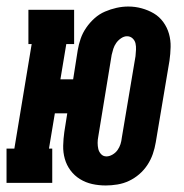

<svg xmlns="http://www.w3.org/2000/svg" viewBox="-44 -560 564 588"><path d="M280 8Q258 8 238 3.5Q218 -1 201 -11.5Q184 -22 172 -38Q160 -54 154.5 -73.5Q149 -93 149.5 -114Q150 -135 153 -156L162 -213H124L106 -105H116V0H-24V-105H0L53 -425H43V-530H183V-425H159L141 -317H180L194 -406Q197 -424 203 -441.5Q209 -459 220 -475Q231 -491 245.5 -504Q260 -517 277.5 -524.5Q295 -532 313 -536Q331 -540 349 -540Q370 -540 390 -534.5Q410 -529 427 -519Q444 -509 456 -492.5Q468 -476 473.5 -456.5Q479 -437 478.5 -416Q478 -395 475 -374L433 -124Q430 -106 424 -88.5Q418 -71 407.5 -55Q397 -39 382.5 -26.5Q368 -14 351 -6Q334 2 315.5 5Q297 8 280 8ZM282 -81Q291 -81 300.5 -86.5Q310 -92 316 -100.5Q322 -109 325 -118.5Q328 -128 329 -138L371 -388Q372 -398 372.5 -408Q373 -418 371 -427Q369 -436 362 -442.5Q355 -449 345 -449Q336 -449 327 -443Q318 -437 312 -428.5Q306 -420 303 -410.5Q300 -401 298 -392L257 -142Q255 -132 255 -122.5Q255 -113 257 -104Q259 -95 265.5 -88Q272 -81 282 -81Z"/></svg>

Font: Iosevka Slab Extrabold Oblique
Style: Regular
Weight: 800
Italic angle: -9°
Monospace: yes
Designer: Belleve Invis
Foundry: Belleve Invis
Version: Version 11.1.1; ttfautohint (v1.8.3)